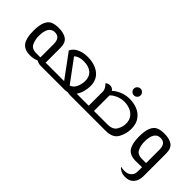

<svg xmlns="http://www.w3.org/2000/svg" viewBox="-3 -1377 2324 2324"><g transform="rotate(45 1158.5 -215.5)"><path d="M511 -70V0H437Q404 0 386 -6Q368 -12 354 -20Q308 2 248 2Q148 2 106.5 -55.5Q65 -113 65 -236Q65 -335 88 -388.5Q111 -442 152 -461Q193 -480 257 -480Q345 -480 394 -445.5Q443 -411 443 -322V-70ZM283 -70H353V-298Q353 -410 263 -410Q155 -410 155 -238Q155 -179 179 -124.5Q203 -70 283 -70ZM348 -22H347Z M1082 -70V0H938Q906 0 885 -6Q863 0 837 0H511V-70H759L537 -372Q545 -397 572.5 -422Q600 -447 646.5 -463.5Q693 -480 756 -480Q877 -480 952.5 -421Q1028 -362 1028 -253Q1028 -213 1015.5 -161.5Q1003 -110 974 -70ZM632 -367 845 -79Q896 -98 917.5 -150.5Q939 -203 939 -252Q939 -328 890.5 -368.5Q842 -409 757 -409Q673 -409 632 -367Z M1744 -235Q1744 -151 1701.5 -75.5Q1659 0 1539 0H1082V-70H1180V-313Q1180 -338 1164.5 -364Q1149 -390 1130 -406Q1139 -414 1155 -421Q1171 -428 1189 -428Q1229 -428 1251 -395Q1283 -428 1343 -454Q1403 -480 1475 -480Q1540 -480 1601 -457Q1662 -434 1703 -379Q1744 -324 1744 -235ZM1654 -236Q1654 -298 1623 -337Q1592 -376 1546.5 -393Q1501 -410 1453 -410Q1392 -410 1340.5 -385.5Q1289 -361 1269 -334Q1270 -328 1270 -315V-70H1500Q1590 -70 1622 -125Q1654 -180 1654 -236ZM1420 -602Q1420 -626 1437 -643Q1454 -660 1479 -660Q1502 -660 1519 -643Q1536 -626 1536 -602Q1536 -579 1519 -562Q1502 -545 1479 -545Q1454 -545 1437 -562Q1420 -579 1420 -602Z M2252 -322V68Q2252 102 2239.5 138.5Q2227 175 2193.5 202Q2160 229 2102 229Q2058 229 2025 212.5Q1992 196 1979 175Q2014 183 2041 183Q2096 183 2129 153.5Q2162 124 2162 79L2163 0L2057 2Q1957 2 1915.5 -55.5Q1874 -113 1874 -236Q1874 -335 1897 -388.5Q1920 -442 1961 -461Q2002 -480 2066 -480Q2154 -480 2203 -445.5Q2252 -411 2252 -322ZM2092 -70H2162V-298Q2162 -410 2072 -410Q1964 -410 1964 -238Q1964 -179 1988 -124.5Q2012 -70 2092 -70Z"/></g></svg>

Font: El Messiri
Style: Regular
Weight: 400
Designer: Mohamed Gaber
Foundry: Kief Type Foundry
Version: Version 2.006